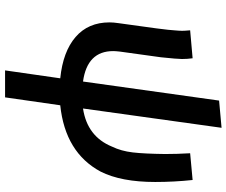

<svg xmlns="http://www.w3.org/2000/svg" viewBox="-90 -594 915 776"><g transform="rotate(90 368.0 -205.5)"><path d="M373 232 405 9Q596 -11 673 -154Q715 -237 715 -375Q715 -451 707 -526L599 -516V-514Q602 -463 602 -415Q601 -331 595.5 -284Q590 -237 572 -200Q531 -100 418 -83L496 -643L386 -633L309 -83Q186 -100 186 -205Q186 -214 188 -232L211 -398Q218 -465 218 -483Q218 -505 215 -526L102 -516Q104 -494 104 -484Q104 -473 102 -451Q101 -422 73 -226Q70 -206 70 -190Q70 -104 129 -53Q188 -2 296 9L264 232Z"/></g></svg>

Font: Brisa Sans Medium
Style: Italic
Weight: 600
Italic angle: -8°
Designer: Dalton Maag Ltd
Foundry: Dalton Maag Ltd
Version: Version 1.101;July 10, 2019;FontCreator 11.5.0.2425 64-bit